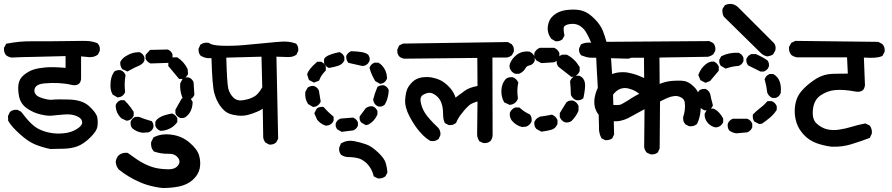

<svg xmlns="http://www.w3.org/2000/svg" viewBox="-32 -780 4552 980"><path d="M224.6 -19.5Q184.6 -27.8 148.9 -42Q111.8 -57.1 69.8 -95.2Q48.3 -114.3 33.9 -130.6Q19.5 -147 11.2 -161.1L9.8 -163.1V-165.5L8.8 -185.1V-187.5L9.8 -189.9L17.6 -206.5L18.6 -208L20 -209.5Q32.7 -220.7 54.2 -219.7H56.2L58.1 -218.8L73.7 -210.9L75.7 -210L77.1 -208Q103 -173.3 126 -150.9Q137.2 -140.1 148.7 -131.8Q160.2 -123.5 172.4 -118.2Q197.3 -106.9 226.3 -101.8Q255.4 -96.7 286.1 -99.1Q301.8 -100.1 315.4 -103.3Q329.1 -106.4 340.8 -111.3Q364.3 -121.6 377.9 -135.3Q383.8 -141.6 386 -147Q388.2 -152.3 387.2 -157.7Q387.2 -159.7 386.5 -161.6Q385.7 -163.6 385.3 -165.3Q384.8 -167 383.8 -168.7Q382.8 -170.4 381.6 -171.9Q380.4 -173.3 378.9 -174.8Q377.4 -176.3 376 -177.7Q365.2 -186.5 344.7 -192.4Q323.2 -198.2 291.5 -195.3Q274.4 -193.8 260.3 -192.6Q246.1 -191.4 234.4 -189.9Q221.7 -188.5 206.5 -190.2Q191.4 -191.9 173.8 -196.3Q156.2 -200.2 139.6 -207.8Q123 -215.3 107.4 -225.6Q90.8 -236.8 80.6 -251.7Q70.3 -266.6 65.9 -285.2Q58.6 -319.8 62 -348.1Q65.9 -378.4 91.3 -398.4Q94.2 -400.9 97.7 -403.3Q101.1 -405.8 104.5 -408Q107.9 -410.2 111.3 -412.1Q114.7 -414.1 118.2 -416Q121.6 -418 125 -419.4Q128.4 -420.9 132.1 -422.4Q135.7 -423.8 139.2 -424.8Q163.1 -432.6 200.7 -436Q218.8 -437.5 244.1 -437Q269.5 -436.5 302.7 -433.6V-493.7Q190.4 -490.2 141.6 -489.7Q91.3 -489.3 27.8 -486.3H26.9H25.9Q11.7 -488.8 0.5 -497.1L-1 -497.6L-1.5 -498.5Q-7.3 -505.9 -9.8 -514.6Q-12.2 -523.4 -11.7 -533.7V-536.1L-10.7 -537.6L-2.9 -552.2L-0.5 -556.6L3.9 -557.6Q71.3 -570.3 129.9 -569.3Q187.5 -568.4 390.1 -571.3Q403.3 -571.8 416 -570.8Q428.7 -569.8 440.7 -567.1Q452.6 -564.5 463.9 -560.1L465.3 -559.1L466.8 -557.6Q480 -544.4 477.5 -522.5L477.1 -520.5L476.6 -519L468.8 -503.4L467.8 -501.5L465.8 -500Q457 -493.7 446.5 -490.7Q436 -487.8 424.3 -488.3H423.8L381.8 -492.2V-378.9V-378.4Q381.8 -377 381.6 -375.2Q381.3 -373.5 381.1 -372.1Q380.9 -370.6 380.4 -369.6Q377 -353.5 363.5 -347.9Q350.1 -342.3 331.5 -347.2Q300.3 -354.5 265.6 -356Q230.5 -357.4 196.3 -354.5Q164.6 -352.1 151.9 -338.9Q140.6 -327.1 144.5 -308.6Q147 -300.3 155.3 -293Q163.6 -285.6 180.2 -280.3Q214.8 -268.6 235.4 -271Q247.1 -272.5 268.6 -272.7Q290 -272.9 321.3 -272Q354 -271 379.6 -262.7Q405.3 -254.4 423.3 -237.8Q459 -205.1 464.4 -181.6Q468.8 -159.7 465.3 -135.3Q463.4 -121.6 453.6 -107.2Q443.8 -92.8 427.2 -76.7Q394 -44.4 361.8 -32.7Q330.1 -21.5 293.5 -21Q258.8 -20.5 227.1 -19.5H225.6Z M798.8 179.7Q778.3 177.7 758.3 173.6Q738.3 169.4 718.8 163.6Q699.2 157.7 680.7 149.4Q625 125.5 575.2 85.9L574.2 85L573.2 84Q569.3 79.1 566.2 73.2Q563 67.4 561.3 61Q559.6 54.7 558.6 47.9V46.9V45.9Q561 26.9 573.7 12.7H574.2L574.7 12.2Q583 4.9 593.8 2Q604.5 -1 617.2 0L619.6 0.5L622.1 2Q668.5 36.6 698.7 52.7Q729 68.8 760.3 76.7Q775.4 80.1 792.7 82Q810.1 84 829.1 84Q840.8 84 850.1 81.5Q859.4 79.1 866.2 74.5Q873 69.8 877.9 63Q891.1 43.5 876 24.4Q867.7 14.2 856 9.3Q844.2 4.4 827.6 4.9Q808.1 5.4 790 2.4Q772 -0.5 755.4 -6.3L752.9 -7.3L751.5 -9.3Q736.8 -25.9 739.3 -52.7V-54.7L740.2 -56.2L750 -75.7L751.5 -78.6L754.4 -80.1Q792 -99.1 841.8 -92.8Q895.5 -86.4 936 -51.8Q956.1 -34.7 968.3 -17.8Q980.5 -1 984.9 16.1Q993.7 48.3 987.3 80.1Q980.5 112.3 951.7 138.2Q937.5 150.9 919.9 159.2Q902.3 167.5 881.8 171.9Q841.8 179.7 799.8 179.7H799.3ZM696.3 -102.5Q681.2 -104 667.7 -109.9Q654.3 -115.7 643.1 -125.5L642.1 -126L641.6 -127.4Q636.7 -133.8 635.3 -141.6Q633.8 -149.4 634.8 -157.7L635.3 -158.7V-159.7Q641.6 -176.3 657.2 -182.6L659.2 -183.6H661.1H674.8H676.8L678.2 -183.1Q707 -171.4 738.8 -162.6L742.2 -162.1L744.1 -159.2Q753.4 -147.5 751 -129.4L750.5 -128.4L750 -127Q743.7 -111.8 728.5 -105.5L727.1 -104.5H725.1L697.8 -102.5H697.3ZM784.2 -113.3Q768.1 -120.6 761.7 -135.7L760.7 -137.7V-139.6V-155.3V-157.2L761.2 -158.7L761.7 -159.2Q768.1 -174.3 791.5 -185.1Q812.5 -194.8 844.2 -200.2L846.7 -200.7L849.6 -199.2Q864.7 -193.4 872.1 -178.2L873 -176.3V-173.8V-160.2V-156.7L871.1 -154.3Q862.3 -143.1 852.3 -135Q842.3 -127 831.1 -122.1Q808.6 -112.3 788.1 -112.3H786.1ZM611.3 -165 589.8 -174.8 588.4 -175.3 586.9 -176.8Q558.6 -203.6 558.6 -242.2V-244.1L559.1 -245.6L559.6 -246.1Q565.9 -261.2 581.1 -267.6L583 -268.6H585H598.6H602.5L605.5 -265.6Q613.8 -257.8 621.1 -249Q628.4 -240.2 635.5 -230.7Q642.6 -221.2 648.9 -211.4L650.4 -209V-206.1V-192.4V-190.4L649.9 -189L649.4 -188.5Q646.5 -181.2 640.9 -175.5Q635.3 -169.9 627.9 -167L627 -166.5L626 -166L617.2 -164.1L614.3 -163.6ZM887.2 -178.2Q883.8 -179.7 881.1 -181.4Q878.4 -183.1 875.7 -185.1Q873 -187 870.8 -189.5Q868.7 -191.9 866.9 -194.6Q865.2 -197.3 864.3 -200.2L863.3 -202.1V-204.1V-217.8V-220.2L864.7 -222.7L894 -274.4L895 -275.9L896.5 -277.3Q908.2 -286.6 926.3 -284.2L927.2 -283.7L928.7 -283.2Q944.3 -276.9 950.7 -260.3L951.2 -258.3V-256.3Q950.2 -233.4 941.9 -215.1Q933.6 -196.8 918.5 -185.1Q912.1 -179.7 905 -178.2Q897.9 -176.8 889.2 -177.7L888.2 -178.2ZM914.1 -272.9 902.3 -279.8 899.4 -281.2 897.9 -284.7Q885.7 -315.9 887.7 -352.1V-354L888.7 -356L898.4 -374.5L899.4 -376.5L901.4 -377.9Q913.1 -387.2 931.2 -384.8L932.1 -384.3L933.6 -383.8Q948.7 -377.4 955.1 -362.3L956.1 -360.8V-358.9L960 -298.3V-296.4L959 -293.9Q952.6 -278.3 936 -272L934.6 -271.5H932.6H918.9H916.5ZM564.5 -284.7 545.9 -295.4 543.5 -296.4 542.5 -298.8Q535.6 -310.5 533.2 -324.2Q530.8 -337.9 532.2 -352.1Q532.2 -384.8 549.3 -412.1L550.3 -414.1L552.2 -415.5Q566.4 -424.3 583.5 -421.9L584.5 -421.4L585.9 -420.9Q601.1 -414.6 607.4 -399.4L608.9 -396.5L608.4 -394Q601.6 -354 606.4 -312.5V-310.1L605.5 -307.6Q599.1 -292.5 584 -286.1L583 -285.6L582 -285.2L571.3 -283.2L567.4 -282.7ZM879.4 -380.4Q856 -407.7 829.6 -439.9L827.1 -442.9V-446.3V-460V-461.9L828.1 -463.9Q835.4 -480 850.6 -486.3L852.5 -487.3H854H854.5H870.1H873L875.5 -485.8Q891.6 -474.6 904.1 -460.4Q916.5 -446.3 924.8 -429.2L925.8 -427.2V-425.8L927.7 -405.3V-402.3L926.8 -399.9Q919.4 -385.3 904.8 -377.9L902.8 -377H900.4H886.7H882.3ZM614.3 -417 594.7 -425.8 592.3 -426.8 590.8 -428.7Q585.4 -436 583.3 -444.8Q581.1 -453.6 582 -462.9L582.5 -465.3L583.5 -466.8Q589.4 -476.6 597.4 -483.9Q605.5 -491.2 615.2 -496.1Q643.1 -513.7 678.7 -513.7H681.2L683.1 -512.7Q690.4 -508.8 695.8 -503.2Q701.2 -497.6 704.1 -490.2L705.1 -488.3V-486.3V-472.7V-470.2L704.1 -468.3Q701.2 -462.4 697 -458Q692.9 -453.6 687.7 -450.2Q682.6 -446.8 676.8 -444.3Q662.1 -439.5 623 -417.5L618.7 -415ZM734.4 -457Q729.5 -459 725.3 -462.2Q721.2 -465.3 717.8 -469.2Q714.4 -473.1 711.9 -478L710.9 -480V-482.4V-496.1V-500L713.4 -502.4L731 -522L733.9 -525.4H738.3L822.3 -527.3H824.2L826.2 -526.4Q841.8 -520 848.1 -503.4L848.6 -502V-500V-486.3V-484.4L848.1 -482.9Q844.7 -474.6 839.1 -468.8Q833.5 -462.9 826.2 -460L824.2 -459H822.8L738.8 -456.1H736.3Z M1340.3 -43 1325.7 -50.8 1323.7 -51.8 1322.8 -53.2Q1313 -64.5 1311.5 -79.1V-79.6V-80.1L1309.1 -225.1Q1294.4 -215.3 1279.8 -209.5Q1268.6 -204.6 1257.1 -200.7Q1245.6 -196.8 1234.4 -193.8Q1210.9 -187.5 1184.6 -189.9Q1158.7 -192.4 1137.7 -200.2Q1115.2 -208.5 1093.8 -236.8Q1073.2 -264.2 1062 -304.2Q1051.3 -341.8 1047.4 -483.4H1027.3H1026.9H1026.4Q1008.3 -485.8 992.7 -495.6L991.2 -496.6L990.2 -498Q980.5 -510.7 981.4 -529.8V-531.7L982.4 -533.2L989.3 -548.8L990.2 -551.3L992.2 -552.7Q1009.3 -564.9 1031.7 -561.5L1035.2 -561Q1047.4 -548.3 1101.1 -546.6Q1154.8 -544.9 1211.2 -549.8Q1267.6 -554.7 1328.9 -560.8Q1390.1 -566.9 1404.8 -567.4Q1442.9 -570.3 1477.1 -558.1L1479.5 -557.1L1481 -555.2Q1492.7 -541 1490.2 -521.5L1489.7 -519.5L1489.3 -518.6L1482.4 -503.9L1481.4 -501L1479 -499.5Q1461.9 -488.3 1439.5 -488.8Q1430.7 -488.8 1415.5 -489.5Q1400.4 -490.2 1378.9 -490.7L1387.7 -74.2V-71.8L1386.7 -69.8L1378.9 -55.2L1377.9 -53.2L1376.5 -52.2Q1363.8 -41 1344.2 -42H1341.8ZM1258.3 -283.7Q1271 -288.6 1283.2 -301.3Q1294.9 -313.5 1306.6 -334.5L1302.7 -490.7L1123 -485.8Q1126.5 -356.4 1133.3 -327.6Q1140.6 -299.3 1160.6 -280.8Q1179.7 -263.2 1209 -268.6Q1240.7 -273.9 1256.8 -282.7L1257.3 -283.2Z M1895 129.9 1879.4 122.1 1875.5 120.1 1874.5 115.7Q1871.6 104.5 1867.4 94.7Q1863.3 85 1857.7 76.2Q1852.1 67.4 1845 59.3Q1837.9 51.3 1830.3 45.4Q1822.8 39.6 1815.2 35.4Q1807.6 31.2 1799.8 28.8Q1774.9 21.5 1739.3 21.5H1738.3H1737.8Q1723.1 19 1710.4 11.2L1709.5 10.3L1708.5 9.3Q1696.8 -4.9 1699.2 -25.4V-26.9L1700.2 -28.3L1707 -44.9L1708 -47.9L1710.9 -49.3Q1739.3 -65.9 1773.4 -60.1Q1805.2 -54.2 1835 -43.9Q1850.6 -38.6 1866 -28.1Q1881.3 -17.6 1897.5 -2.4Q1929.7 27.8 1936.5 51.3Q1943.4 73.2 1945.3 97.7V100.6L1944.3 103L1936.5 117.7L1935.5 119.6L1934.1 120.6Q1920.4 131.8 1898.9 130.9H1897ZM1709 -108.9 1691.4 -118.7 1689.9 -119.1 1689 -120.6Q1679.2 -131.8 1681.6 -149.9L1682.1 -150.9L1682.6 -152.3Q1685.5 -159.7 1691.2 -165.3Q1696.8 -170.9 1704.1 -173.8L1705.6 -174.8H1707L1767.6 -179.7H1770L1772.5 -178.7Q1787.6 -172.4 1793.9 -157.2L1794.9 -155.3V-153.3V-140.6V-138.7L1794.4 -137.2L1793.9 -136.7Q1791 -129.4 1785.4 -123.8Q1779.8 -118.2 1772.5 -115.2L1771 -114.3H1769.5L1714.8 -107.4L1711.9 -106.9ZM1628.9 -139.2Q1604.5 -147 1586.9 -168.9L1586.4 -169.9L1585.9 -170.9L1574.2 -197.3L1572.3 -201.7L1574.2 -205.6L1584 -224.1L1585 -226.1L1586.9 -227.5Q1597.7 -235.4 1614.7 -234.4L1618.7 -233.9L1621.6 -231.4Q1631.8 -219.7 1643.3 -208.7Q1654.8 -197.8 1667.5 -187L1670.9 -184.1V-179.7V-167V-165L1670.4 -163.6L1669.9 -163.1Q1663.6 -147.5 1647 -141.1H1646L1645 -140.6L1633.3 -138.7L1631.3 -138.2ZM1832 -143.1 1813.5 -153.8 1812 -154.3 1811 -155.8Q1801.3 -167 1803.7 -184.1L1804.2 -186.5L1805.7 -188.5L1834 -226.6L1835 -227.5L1835.9 -228.5Q1851.1 -239.7 1869.6 -237.3L1870.6 -236.8L1872.1 -236.3Q1887.2 -230 1893.6 -214.8L1894.5 -212.9V-210.9V-198.2V-196.3L1893.6 -194.3Q1880.9 -163.1 1849.6 -145L1848.6 -144H1847.2L1839.4 -142.1L1835.4 -141.1ZM1562.5 -235.8 1543 -247.6 1541 -248.5 1539.6 -250.5Q1522.9 -275.9 1526.4 -309.6V-311.5L1527.8 -313.5L1537.6 -331.1L1538.6 -333L1540.5 -334.5Q1554.7 -343.3 1570.8 -340.8L1571.8 -340.3L1573.2 -339.8Q1588.4 -333.5 1594.7 -319.3L1595.2 -318.4L1595.7 -317.4Q1599.6 -296.4 1604.5 -264.2L1605 -261.2L1603.5 -258.3Q1596.2 -243.7 1582 -237.3L1581.1 -236.8L1580.1 -236.3L1569.3 -234.4L1565.4 -233.9ZM1897.5 -237.3Q1882.3 -243.7 1876 -258.8L1875.5 -259.8L1875 -260.7L1873 -270.5L1872.6 -272.9L1873.5 -274.9Q1877.4 -290 1882.3 -304.7Q1887.2 -319.3 1893.6 -334L1894.5 -336.9L1897.5 -338.4Q1909.7 -345.7 1926.3 -344.7H1928.2L1929.7 -343.8Q1944.8 -337.4 1951.2 -322.3L1952.1 -319.8V-317.9Q1951.2 -302.7 1948.5 -289.8Q1945.8 -276.9 1941.4 -265.6Q1937 -254.4 1931.2 -245.6L1930.2 -244.1L1928.7 -243.2Q1916.5 -233.9 1899.9 -236.3L1898.9 -236.8ZM1904.3 -354 1885.7 -364.7 1883.8 -365.7 1882.3 -367.7Q1876.5 -377.4 1871.3 -387.7Q1866.2 -397.9 1862.1 -408.7Q1857.9 -419.4 1855 -431.2L1854 -434.1L1855.5 -437.5Q1861.8 -452.6 1877 -459L1878.9 -460H1880.4H1880.9H1896.5H1898.9L1900.9 -459Q1909.7 -454.1 1917 -446.5Q1924.3 -439 1930.4 -428.7Q1936.5 -418.5 1939.7 -406.5Q1942.9 -394.5 1943.4 -381.3V-378.9L1942.4 -377Q1939.5 -369.6 1934.3 -364Q1929.2 -358.4 1921.9 -355.5L1920.9 -355L1919.9 -354.5L1911.1 -352.5L1907.7 -352.1ZM1566.9 -360.4 1548.3 -370.1 1544.4 -372.1 1543.5 -376 1536.6 -397.5 1535.6 -400.4 1536.6 -402.8Q1543 -426.3 1584.5 -462.4L1586.9 -464.8H1590.8H1604.5H1606.4L1607.9 -464.4L1608.4 -463.9Q1623.5 -457.5 1629.9 -442.4L1630.9 -440.4V-438.5V-423.8V-419.9L1627.9 -417Q1621.1 -410.2 1615.5 -403.1Q1609.9 -396 1605.5 -388.2Q1601.1 -380.4 1598.1 -372.1L1596.2 -368.2L1592.3 -366.7L1574.7 -359.9L1570.8 -358.4ZM1644.5 -434.6Q1641.6 -435.5 1639.2 -437.3Q1636.7 -439 1634.3 -440.9Q1631.8 -442.9 1629.9 -445.3Q1627.9 -447.8 1626.2 -450.2Q1624.5 -452.6 1623 -455.6L1622.1 -457.5V-460V-475.6V-478.5L1623.5 -480.5Q1626 -485.4 1630.9 -489.3Q1635.7 -493.2 1642.1 -496.3Q1648.4 -499.5 1657.2 -502.4Q1666 -505.4 1675.3 -508.1Q1684.6 -510.7 1696.8 -513.2L1700.2 -514.2L1703.1 -512.7Q1706.5 -511.2 1710 -509Q1713.4 -506.8 1716.1 -504.2Q1718.8 -501.5 1720.9 -498Q1723.1 -494.6 1724.6 -491.2L1725.6 -489.3V-487.3V-473.6V-471.2L1724.6 -469.2Q1715.8 -452.1 1694.3 -444.3Q1675.3 -438 1649.9 -433.6L1647 -433.1ZM1816.4 -443.4Q1783.2 -450.2 1749.5 -458.5L1746.6 -459L1744.1 -461.9Q1734.4 -474.6 1735.4 -492.7V-494.6L1736.3 -496.6Q1743.7 -511.2 1757.8 -517.6L1759.8 -518.6H1762.2Q1794.9 -517.6 1814.9 -513.9Q1835 -510.3 1845.7 -502L1846.7 -501L1847.7 -500Q1856.9 -487.8 1854.5 -471.2L1854 -470.2V-469.2Q1851.6 -463.9 1848.6 -459.5Q1845.7 -455.1 1841.3 -451.7Q1836.9 -448.2 1832 -446.3L1831.1 -445.8L1830.1 -445.3L1820.3 -443.4H1818.4Z M2432.6 -50.8 2418 -57.6 2415 -58.6 2413.6 -61Q2403.3 -77.1 2403.3 -95.7L2405.3 -262.2Q2374.5 -252.9 2362.8 -242.7Q2359.4 -239.3 2355.2 -235.4Q2351.1 -231.4 2346.4 -226.6Q2341.8 -221.7 2336.9 -216.1Q2332 -210.4 2327.1 -203.6Q2306.2 -178.7 2297.4 -155.8L2296.4 -153.3L2294.4 -151.9Q2287.6 -145.5 2278.6 -143.1Q2269.5 -140.6 2259.8 -141.6L2257.8 -142.1L2256.3 -142.6L2241.7 -150.4L2239.3 -151.9L2237.8 -154.3Q2229.5 -168.5 2229.5 -201.7Q2229.5 -211.4 2228.5 -220.5Q2227.5 -229.5 2225.8 -237.5Q2224.1 -245.6 2221.7 -252.4Q2214.4 -273.9 2199 -287.8Q2183.6 -301.8 2167.5 -305.7Q2151.9 -309.1 2129.9 -297.4Q2111.3 -287.6 2114.7 -263.2Q2118.7 -233.9 2136.7 -204.1Q2155.3 -174.3 2206.1 -126.5L2206.5 -126V-125.5Q2212.4 -118.2 2214.6 -109.4Q2216.8 -100.6 2215.8 -90.8L2215.3 -88.9L2214.8 -87.9L2208 -73.2L2207 -70.8L2205.1 -69.3Q2189 -57.1 2166.5 -60.5L2164.6 -61L2163.1 -61.5Q2154.8 -66.4 2146 -73Q2137.2 -79.6 2128.7 -87.9Q2120.1 -96.2 2110.8 -106.9Q2083.5 -138.2 2058.6 -185.1Q2033.2 -233.4 2036.1 -272.5Q2039.1 -310.1 2047.9 -328.1Q2049.8 -332.5 2052.7 -336.9Q2055.7 -341.3 2058.8 -345.7Q2062 -350.1 2065.9 -354.2Q2069.8 -358.4 2074.2 -362.8Q2093.3 -380.4 2120.6 -384.8Q2133.3 -386.7 2146 -386.7Q2158.7 -386.7 2170.4 -384.8Q2182.6 -382.3 2193.4 -379.2Q2204.1 -376 2214.4 -371.1Q2233.9 -361.8 2253.7 -343Q2273.4 -324.2 2283.2 -305.7Q2289.1 -293.9 2293.5 -281.7Q2298.8 -286.1 2303.7 -289.8Q2308.6 -293.5 2313.2 -296.9Q2317.9 -300.3 2322 -303.2Q2326.2 -306.2 2329.8 -308.8Q2333.5 -311.5 2336.7 -314Q2339.8 -316.4 2342.8 -318.4Q2363.3 -333 2405.3 -341.3L2404.3 -484.4L2033.2 -480.5H2032.7H2032.2Q2017.6 -481.9 2006.3 -491.7L2005.9 -492.2L2005.4 -492.7Q1993.7 -505.4 1996.1 -526.4V-527.8L1997.1 -529.3L2003.9 -544.9L2005.4 -548.3L2008.8 -549.8L2023.4 -556.6L2024.9 -557.6H2027.3L2557.6 -565.4H2560.1L2562.5 -564L2578.1 -555.2L2579.6 -554.7L2580.6 -553.2Q2593.3 -539.6 2590.8 -518.6L2590.3 -516.6L2589.8 -515.1L2582 -500.5L2581.1 -498.5L2579.1 -497.1Q2567.4 -487.8 2552.7 -486.3H2552.2H2551.8H2481.4L2482.4 -91.8Q2482.4 -73.7 2471.2 -60.1L2470.7 -59.6L2470.2 -59.1Q2462.9 -53.2 2454.1 -51Q2445.3 -48.8 2435.5 -49.8L2433.6 -50.3Z M3055.2 -65.4 3041.5 -72.3 3038.6 -73.7 3037.1 -76.2Q3023.4 -102.1 3025.4 -133.8Q3021.5 -304.2 3018.1 -356.4Q3017.1 -368.7 3016.4 -383.1Q3015.6 -397.5 3014.6 -413.6Q3013.7 -429.7 3012.9 -447.8Q3012.2 -465.8 3011.2 -485.4Q3003.9 -485.4 2998 -485.4Q2992.2 -485.4 2987.3 -485.6Q2982.4 -485.8 2978.5 -485.8Q2970.7 -486.3 2960.4 -489Q2950.2 -491.7 2937 -496.6L2934.6 -497.6L2933.1 -499.5Q2921.4 -512.2 2923.8 -532.2L2924.3 -534.2L2924.8 -535.2L2931.6 -549.8L2933.1 -553.2L2936 -554.7Q2957 -564.9 2985.4 -562Q2974.6 -588.4 2965.1 -605.5Q2955.6 -622.6 2948.7 -630.4Q2931.2 -648.9 2914.6 -654.3Q2897.5 -660.2 2877 -657.2Q2857.4 -654.8 2848.1 -645.5Q2847.2 -644.5 2846.4 -642.6Q2845.7 -640.6 2845.2 -637Q2844.7 -633.3 2845 -628.7Q2845.2 -624 2845.9 -617.2Q2846.7 -610.4 2848.6 -602.5L2849.1 -599.1L2847.7 -596.2L2839.8 -581.5L2838.9 -579.6L2836.9 -578.1Q2830.6 -573.2 2822.5 -571Q2814.5 -568.8 2805.2 -569.3H2802.7L2800.8 -570.8L2784.2 -580.6L2782.2 -581.5L2781.2 -583Q2760.3 -611.3 2764.2 -645.5Q2768.1 -679.7 2793 -701.2Q2805.2 -711.4 2819.6 -718Q2834 -724.6 2850.6 -727.5Q2882.3 -732.4 2909.7 -730.5Q2937 -728.5 2959.5 -717.3Q2981.4 -706.1 3006.8 -679.7Q3032.7 -652.8 3044.9 -623Q3055.2 -597.2 3065.9 -558.6L3180.7 -555.7H3183.1L3185.1 -554.7L3198.7 -547.9L3200.7 -546.9L3201.7 -545.4Q3213.4 -531.2 3210.9 -511.7L3210.4 -509.8L3210 -508.3L3203.1 -494.6L3202.1 -492.7L3199.7 -491.2Q3188.5 -482.9 3174.3 -480.5H3173.3H3172.4L3086.9 -482.9Q3089.4 -445.3 3091.3 -416Q3093.3 -386.7 3094.5 -366Q3095.7 -345.2 3096.2 -332.5Q3097.7 -293.5 3102.5 -95.7V-93.8L3101.6 -91.8L3094.7 -77.1L3093.8 -74.7L3091.8 -73.2Q3078.1 -63.5 3059.1 -64.5H3057.1ZM2728.5 -109.4 2707 -121.1 2705.6 -122.1 2704.6 -123.5Q2698.7 -129.9 2696.5 -138.4Q2694.3 -147 2695.3 -156.2L2695.8 -158.2L2696.3 -159.7Q2699.2 -165 2702.9 -169.7Q2706.5 -174.3 2711.4 -177.7Q2716.3 -181.2 2721.7 -183.6L2723.1 -184.1L2724.1 -184.6Q2738.8 -186.5 2753.2 -189Q2767.6 -191.4 2782.2 -194.3L2785.2 -194.8L2788.1 -193.4Q2805.2 -186 2812.5 -168.9L2813.5 -167V-165V-149.4V-147.5L2812.5 -145.5Q2803.2 -123.5 2782.2 -117.7Q2773.4 -115.2 2761.5 -112.8Q2749.5 -110.4 2734.9 -108.4L2731.4 -107.9ZM2632.8 -131.8Q2602.1 -138.7 2580.6 -164.6L2580.1 -165Q2567.9 -182.1 2570.3 -203.1V-204.6L2571.3 -206.1Q2572.3 -208.5 2573.5 -210.7Q2574.7 -212.9 2576.2 -214.8Q2577.6 -216.8 2579.3 -218.8Q2581.1 -220.7 2583 -222.4Q2585 -224.1 2586.9 -225.6Q2588.9 -227.1 2591.1 -228.3Q2593.3 -229.5 2595.7 -230.5L2597.7 -231.4H2599.6H2615.2H2619.1L2621.6 -229Q2646 -207.5 2669.9 -197.3L2671.9 -196.3L2673.8 -194.3Q2678.7 -188 2680.7 -179.7Q2682.6 -171.4 2681.6 -162.1L2681.2 -160.6L2680.7 -159.2Q2677.2 -150.9 2670.9 -144.5Q2664.6 -138.2 2656.2 -134.8L2654.8 -133.8H2653.3L2635.7 -131.8H2634.3ZM2850.6 -156.2Q2833.5 -163.6 2826.2 -180.7L2825.2 -182.6V-184.6V-200.2V-203.1L2826.7 -205.1L2857.9 -255.9L2858.9 -257.3L2860.4 -258.8Q2873 -269 2892.6 -266.6L2894 -266.1L2895.5 -265.6Q2912.6 -258.3 2919.9 -241.2L2920.9 -239.3V-237.3V-217.8V-215.8L2920.4 -214.4Q2909.7 -187 2886.7 -164.1L2886.2 -163.6L2885.7 -163.1Q2873 -152.8 2853.5 -155.3L2852.1 -155.8ZM2566.4 -246.1 2544.9 -255.9 2542 -257.3 2540 -260.3Q2525.4 -288.1 2527.3 -320.8Q2529.3 -354.5 2549.3 -376.5L2550.3 -377.4L2551.3 -378.4Q2565.9 -388.2 2585 -385.7L2586.4 -385.3L2587.9 -384.8Q2596.2 -381.3 2602.5 -375Q2608.9 -368.7 2612.3 -360.4L2613.8 -357.4L2612.8 -354Q2605.5 -322.8 2611.3 -279.8V-277.3L2610.8 -274.9Q2603.5 -254.9 2583.5 -247.6H2583L2582 -247.1L2572.3 -245.1L2569.3 -244.6ZM2907.2 -269.5Q2890.1 -276.9 2882.8 -293.9L2881.8 -295.9V-297.4Q2880.9 -333.5 2877.9 -363.3V-365.7L2878.9 -368.2Q2886.2 -385.3 2903.3 -392.6L2905.3 -393.6H2907.2H2922.9H2924.8L2926.8 -392.6Q2938 -387.7 2944.8 -378.4Q2951.7 -369.1 2953.6 -356.4Q2957 -333.5 2946.3 -282.2L2945.3 -278.8L2942.4 -276.4Q2929.7 -266.1 2910.2 -268.6L2908.7 -269ZM2881.8 -389.6 2819.3 -438.5 2818.4 -439.5 2817.4 -440.4Q2807.1 -453.1 2809.6 -472.7L2810.1 -474.1L2810.5 -475.6Q2817.9 -492.7 2835 -500L2836.9 -501H2838.9H2858.4H2860.8L2862.8 -500Q2882.8 -489.3 2898.4 -474.1Q2914.1 -459 2925.3 -439.5L2926.8 -437V-434.6V-418.9V-417L2925.8 -415Q2918.5 -397.9 2901.4 -390.6L2900.4 -390.1L2899.4 -389.6L2889.6 -387.7L2885.3 -387.2ZM2595.7 -404.3Q2587.4 -407.7 2581.1 -414.1Q2574.7 -420.4 2571.3 -428.7L2570.8 -429.7L2570.3 -431.2L2568.4 -442.9V-444.8L2568.8 -446.3Q2570.8 -456.1 2575.4 -465.1Q2580.1 -474.1 2586.7 -482.2Q2593.3 -490.2 2602.1 -497.6Q2629.9 -521 2668.9 -516.6H2670.4L2671.9 -515.6Q2680.2 -512.2 2686.5 -505.9Q2692.9 -499.5 2696.3 -491.2L2697.3 -489.3V-487.3V-471.7V-469.7L2696.3 -467.8Q2688.5 -449.2 2668 -445.3Q2662.1 -444.3 2658 -441.2Q2653.8 -438 2649.9 -431.6Q2645 -422.4 2637.2 -415.5Q2629.4 -408.7 2619.1 -404.3L2617.2 -403.3H2615.2H2599.6H2597.7ZM2728.5 -459 2707 -470.7 2705.6 -472.2 2704.1 -473.6Q2692.9 -488.3 2695.3 -507.8L2695.8 -509.8L2696.3 -511.2Q2698.2 -515.1 2700.9 -518.8Q2703.6 -522.5 2706.8 -525.6Q2710 -528.8 2713.9 -531.2Q2717.8 -533.7 2721.7 -535.2L2723.6 -536.1H2725.6H2793.9H2795.9L2797.9 -535.2Q2814.9 -527.8 2822.3 -510.7L2823.2 -508.8V-506.8V-491.2V-489.3L2822.3 -487.3Q2814.9 -470.2 2797.9 -462.9L2796.4 -461.9H2794.4L2733.9 -458H2731.4Z M3286.1 6.8 3271.5 0 3269 -1 3267.6 -2.9Q3258.3 -14.6 3255.9 -28.8V-29.3V-30.3L3257.8 -222.7Q3219.7 -202.6 3185.1 -183.1Q3141.1 -158.2 3099.1 -161.1Q3056.6 -164.6 3035.6 -182.6Q3015.1 -200.2 3006.8 -224.6Q2999 -248 3002.4 -276.4Q3006.3 -303.7 3019.5 -332.5Q3026.4 -347.7 3035.9 -360.1Q3045.4 -372.6 3057.1 -382.3Q3063.5 -387.2 3069.8 -391.1Q3076.2 -395 3083.3 -398.2Q3090.3 -401.4 3097.4 -403.8Q3104.5 -406.2 3112.3 -408.2Q3142.6 -414.1 3171.4 -409.7Q3185.5 -407.2 3198.7 -403.6Q3211.9 -399.9 3223.6 -395.5Q3239.7 -388.7 3255.9 -381.8L3254.9 -485.4H3039.1H3038.6H3038.1Q3022.5 -486.8 3011.2 -496.6L3010.7 -497.1L3010.3 -497.6Q2999 -511.2 3000 -531.7V-533.7L3001 -535.6L3008.8 -552.2L3009.8 -554.2L3011.7 -555.7Q3028.3 -568.4 3050.3 -566.4L3585.9 -570.3H3588.4L3590.3 -569.3L3606 -561.5L3607.4 -560.5L3608.9 -559.1Q3621.6 -545.4 3619.1 -523.4L3618.7 -521.5L3618.2 -520L3610.4 -505.4L3608.9 -503.4L3607.4 -502Q3594.7 -492.7 3580.6 -490.2H3580.1H3579.1L3334 -486.3L3335 -351.6Q3365.7 -364.7 3399.4 -367.2Q3412.6 -368.2 3423.8 -368.4Q3435.1 -368.7 3444.6 -368.2Q3454.1 -367.7 3461.9 -366.2Q3485.4 -361.8 3509.8 -337.4Q3518.1 -329.6 3524.2 -320.3Q3530.3 -311 3534.4 -300.5Q3538.6 -290 3541 -278.8Q3543.9 -262.2 3544.7 -245.4Q3545.4 -228.5 3543.5 -211.4Q3540 -176.8 3526.4 -148.9L3525.4 -147L3523.4 -145.5Q3507.8 -133.3 3486.3 -135.7L3484.4 -136.2L3482.9 -136.7L3468.3 -144.5L3466.8 -145.5L3465.3 -147Q3452.6 -160.6 3455.1 -182.6V-183.6L3455.6 -184.6Q3458.5 -192.9 3460.4 -201.7Q3462.4 -210.4 3463.4 -219.7Q3465.8 -238.3 3462.9 -257.8Q3460.9 -273.9 3444.3 -282.7Q3435.1 -287.6 3425.8 -289.3Q3416.5 -291 3406.2 -289.1Q3395.5 -287.6 3386 -284.4Q3376.5 -281.2 3368.2 -277.3Q3352.5 -270 3336.9 -262.2L3335 -24.4V-22.5L3334 -20.5L3327.1 -4.9L3326.2 -2.9L3324.7 -1.5Q3310.5 10.3 3289.1 7.8H3287.6ZM3144.5 -250.5Q3156.7 -257.3 3168.9 -264.6Q3181.2 -272 3193.4 -280.3Q3211.9 -292 3231 -301.3Q3224.1 -306.6 3217.8 -310.8Q3211.4 -314.9 3204.8 -318.1Q3198.2 -321.3 3190.9 -323.7Q3182.1 -327.1 3173.6 -328.9Q3165 -330.6 3157.7 -330.6Q3150.4 -330.6 3143.6 -329.1Q3123 -325.2 3104.5 -305.7Q3086.4 -286.6 3084 -262.7Q3083 -256.3 3084.5 -252.7Q3085.9 -249 3090.6 -246.8Q3095.2 -244.6 3104.5 -244.1Q3133.8 -242.2 3143.6 -250L3144 -250.5Z M3725.6 -99.6Q3706.1 -102.1 3691.4 -113.3L3689.9 -114.3L3689 -115.7Q3680.2 -129.4 3682.6 -147.9L3683.1 -148.9L3683.6 -150.4Q3686.5 -157.7 3692.4 -163.6Q3698.2 -169.4 3706.1 -172.9L3708 -173.8H3710H3780.3H3782.2L3784.2 -172.9Q3787.1 -171.9 3789.3 -170.4Q3791.5 -168.9 3793.7 -167.2Q3795.9 -165.5 3797.9 -163.6Q3799.8 -161.6 3801.5 -159.7Q3803.2 -157.7 3804.4 -155.3Q3805.7 -152.8 3806.6 -150.4L3807.6 -148.4V-146.5V-131.8V-129.9L3807.1 -128.4L3806.6 -127.9Q3800.3 -112.8 3784.2 -105.5L3782.7 -104.5H3781.2L3727.5 -99.6H3726.6ZM3619.1 -129.9Q3601.1 -133.3 3585 -147.9Q3563.5 -168.9 3564.5 -196.8V-198.7L3565.4 -200.7L3572.3 -213.4L3573.2 -215.3L3574.7 -216.3Q3579.6 -220.2 3585 -222.7Q3590.3 -225.1 3596.2 -225.6Q3602.1 -226.1 3608.4 -225.6H3609.9L3611.3 -224.6Q3625 -219.2 3637.7 -205.6Q3644 -198.7 3649.2 -191.7Q3654.3 -184.6 3658.2 -177.2L3659.2 -175.3V-172.9V-158.2V-155.8L3658.2 -153.8Q3654.3 -146.5 3648.7 -141.1Q3643.1 -135.7 3635.7 -132.8L3634.8 -132.3L3633.8 -131.8L3623 -129.9H3621.1ZM3840.3 -148.4 3820.8 -158.2 3818.4 -159.7 3816.9 -161.6Q3812.5 -168.5 3811 -176.5Q3809.6 -184.6 3810.5 -192.9L3811 -195.8L3813.5 -198.2Q3821.3 -206.5 3830.3 -214.1Q3839.4 -221.7 3849.1 -229.5Q3858.4 -236.3 3866.7 -244.1Q3875 -252 3882.3 -260.3L3885.3 -263.7H3889.6H3905.3H3907.2L3908.7 -263.2L3909.2 -262.7Q3912.6 -261.2 3916 -259Q3919.4 -256.8 3922.4 -253.9Q3925.3 -251 3927.5 -247.6Q3929.7 -244.1 3931.6 -240.2L3932.6 -238.3V-236.3V-222.7V-219.7L3931.2 -217.3Q3924.3 -206.5 3915.8 -197Q3907.2 -187.5 3897.5 -179.2Q3887.7 -170.9 3878.2 -163.8Q3868.7 -156.7 3858.9 -149.9L3856.9 -148.9L3854.5 -148.4L3845.7 -147.5L3842.8 -147ZM3563 -217.3Q3541.5 -225.6 3533.2 -246.1L3532.7 -247.1V-247.6L3522.9 -289.6L3522 -293.5L3523.9 -296.9L3534.7 -315.4L3535.6 -316.9L3537.1 -318.4Q3548.8 -327.1 3566.9 -326.2H3568.8L3570.8 -325.2Q3585.9 -317.9 3591.8 -302.7L3592.3 -301.8L3592.8 -300.8Q3598.1 -273.9 3606 -245.6L3606.9 -242.7L3605.5 -239.3Q3602.5 -231.9 3596.9 -226.3Q3591.3 -220.7 3584 -217.8L3582 -216.8H3580.1H3566.4H3564.5ZM3907.7 -281.2Q3890.6 -290 3884.3 -307.1L3883.8 -308.1V-309.6Q3881.8 -325.7 3878.9 -341.3Q3876 -356.9 3871.6 -372.6L3870.6 -375.5L3872.1 -378.9Q3874 -383.8 3877.2 -388.2Q3880.4 -392.6 3884.8 -395.8Q3889.2 -398.9 3894.5 -401.4L3896.5 -402.3H3898.4H3912.1H3915L3917 -400.9Q3959.5 -375.5 3953.1 -306.6V-305.2L3952.6 -304.2Q3950.2 -298.8 3947 -294.2Q3943.8 -289.6 3939.2 -286.4Q3934.6 -283.2 3929.2 -280.8L3927.7 -280.3H3925.8H3912.1H3909.7ZM3564.9 -359.4 3546.4 -369.1 3543 -371.1 3541.5 -374.5 3533.7 -394 3532.2 -397.5 3533.7 -400.9Q3545.4 -430.7 3566.4 -448.7Q3588.4 -468.3 3610.4 -465.8H3611.8L3613.3 -464.8Q3628.4 -458.5 3635.7 -442.4L3636.7 -440.4V-438.5V-422.9V-419.4L3634.3 -416.5L3594.2 -368.7L3592.8 -366.7L3590.3 -365.7L3572.8 -358.9L3568.8 -357.4ZM3847.2 -416 3788.6 -445.3 3786.6 -446.3 3785.2 -448.2Q3776.4 -460 3777.3 -477.1V-479L3778.3 -480.5Q3785.6 -496.6 3800.8 -502.9L3802.7 -503.9H3804.2H3804.7H3824.2H3826.2L3828.1 -502.9Q3856.4 -491.2 3883.3 -473.1L3884.8 -472.2L3885.7 -470.7Q3895 -459 3892.6 -440.9L3892.1 -439.9L3891.6 -438.5Q3889.6 -433.6 3886.5 -429.2Q3883.3 -424.8 3878.9 -421.6Q3874.5 -418.5 3869.1 -416L3867.2 -415H3865.2H3851.6H3849.1ZM3668 -432.1 3649.4 -442.9 3647.9 -443.8 3646.5 -445.3Q3637.2 -457 3639.6 -475.1L3640.1 -477.1L3641.1 -478.5L3647.9 -490.2L3649.4 -492.7L3651.9 -494.1Q3690.4 -512.7 3735.8 -510.7H3737.3L3738.8 -510.3Q3755.4 -503.4 3762.2 -486.8L3762.7 -485.4V-483.4V-469.7V-467.8L3762.2 -466.3L3761.7 -465.8Q3755.4 -450.2 3738.8 -443.8L3737.3 -443.4H3735.8Q3705.1 -441.4 3676.3 -431.2L3671.9 -429.7ZM3881.8 -492.7Q3866.2 -496.1 3853.5 -507.3L3664.1 -693.4L3663.1 -694.3L3662.6 -695.3Q3659.2 -700.7 3657.5 -706.8Q3655.8 -712.9 3655.3 -719Q3654.8 -725.1 3655.3 -731.4L3655.8 -733.9L3656.7 -735.8L3666.5 -751.5L3668 -753.9L3670.9 -754.9Q3705.1 -769 3733.9 -744.6H3734.4V-744.1L3918 -560.5L3918.5 -560.1L3918.9 -559.6Q3930.7 -544.4 3925.3 -522.9V-522L3924.3 -520.5L3915.5 -504.9L3914.6 -502.4L3912.1 -501.5Q3907.7 -498.5 3903.1 -496.8Q3898.4 -495.1 3893.8 -493.9Q3889.2 -492.7 3884.8 -492.2H3883.3Z M4212.9 -31.2Q4171.4 -36.1 4134.3 -49.8Q4115.2 -57.1 4099.1 -67.9Q4083 -78.6 4069.8 -93.3Q4043.9 -122.1 4034.2 -151.9Q4029.3 -166.5 4026.9 -181.6Q4024.4 -196.8 4024.4 -212.4Q4024.4 -243.7 4033.7 -271.5Q4043 -300.3 4070.8 -328.1Q4084 -341.8 4099.9 -354.2Q4115.7 -366.7 4134.3 -378.4Q4147.5 -386.2 4161.4 -391.8Q4175.3 -397.5 4190.2 -400.1Q4205.1 -402.8 4221.2 -403.3Q4233.9 -403.8 4246.8 -403.8Q4259.8 -403.8 4272 -404.1Q4284.2 -404.3 4295.4 -404.3L4291.5 -487.3H4037.1H4036.6H4035.6Q4027.8 -488.8 4020.8 -491.7Q4013.7 -494.6 4007.8 -499L4006.8 -500L4006.3 -500.5Q3994.1 -515.1 3995.1 -537.6V-539.6L3996.1 -541.5L4004.9 -558.1L4006.3 -561L4009.3 -562.5L4025.9 -570.3L4028.3 -571.3H4030.3L4448.2 -566.4H4450.7L4452.6 -565.4L4469.2 -556.6L4470.7 -555.7L4471.7 -554.7Q4479 -547.9 4481.7 -538.3Q4484.4 -528.8 4483.4 -517.6L4482.9 -515.6L4482.4 -514.2L4473.6 -497.6L4471.7 -494.1L4468.8 -493.2Q4454.1 -486.8 4430.7 -485.4Q4407.2 -483.9 4377.4 -486.3L4382.8 -348.1V-347.7V-347.2Q4382.8 -344.7 4382.6 -342Q4382.3 -339.4 4381.3 -336.9Q4377.4 -319.8 4363.5 -314.5Q4349.6 -309.1 4330.1 -313.5Q4272 -324.2 4231 -320.3Q4190.9 -316.9 4155.3 -292.5Q4138.7 -280.8 4129.2 -262.7Q4119.6 -244.6 4117.2 -219.7Q4114.7 -194.8 4119.6 -177.5Q4124.5 -160.2 4135.7 -149.9Q4148.4 -138.2 4161.9 -130.9Q4175.3 -123.5 4189.5 -120.1Q4218.3 -113.3 4250 -118.2Q4283.2 -123 4314.9 -132.8Q4348.1 -143.1 4382.3 -149.4L4385.3 -149.9L4388.2 -148.4L4404.8 -140.6L4406.7 -139.6L4408.2 -137.7Q4420.4 -120.6 4418 -99.6V-97.7L4417 -96.2L4409.2 -79.6L4407.7 -76.2L4403.8 -74.7Q4381.3 -66.4 4358.6 -58.6Q4335.9 -50.8 4313.5 -43.9Q4267.1 -29.3 4213.4 -31.2Z"/></svg>

Font: NaikaiFont
Style: Bold
Weight: 700
Version: Version 1.89